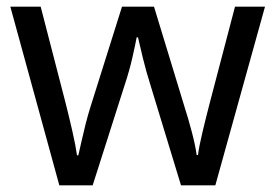

<svg xmlns="http://www.w3.org/2000/svg" viewBox="-20 -557 826 576"><path d="M431 -303Q418 -344 408.5 -383.5Q399 -423 394 -445H390Q386 -423 377 -383.5Q368 -344 354 -302L258 -1H158L11 -537H102L176 -251Q187 -208 197 -164Q207 -120 211 -91H215Q219 -108 224.5 -133Q230 -158 237 -185.5Q244 -213 251 -235L346 -537H442L534 -235Q545 -201 555.5 -161Q566 -121 570 -92H574Q577 -117 587.5 -161Q598 -205 610 -251L685 -537H775L626 -1H523Z"/></svg>

Font: Noto Sans Phoenician
Style: Regular
Weight: 400
Designer: Monotype Design Team
Foundry: Monotype Imaging Inc.
Version: Version 2.001; ttfautohint (v1.8.4.7-5d5b)